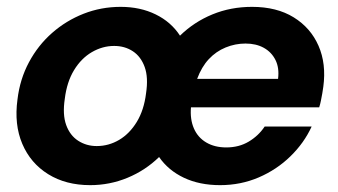

<svg xmlns="http://www.w3.org/2000/svg" viewBox="-20 -528 985 560"><path d="M243 12Q172 12 120.5 -20Q69 -52 45 -108.5Q21 -165 31 -238Q38 -297 64.5 -346.5Q91 -396 132 -432Q173 -468 224 -488Q275 -508 332 -508Q389 -508 434 -486Q479 -464 505 -424Q546 -464 599.5 -486Q653 -508 715 -508Q787 -508 836.5 -477.5Q886 -447 909 -394.5Q932 -342 923 -275Q922 -266 920 -255.5Q918 -245 916 -234.5Q914 -224 911 -215H537Q534 -180 545.5 -153.5Q557 -127 581.5 -112.5Q606 -98 640 -98Q677 -98 705.5 -115Q734 -132 752 -159H889Q867 -111 827 -72Q787 -33 734.5 -10.5Q682 12 622 12Q562 12 516.5 -9.5Q471 -31 444 -70Q404 -31 352 -9.5Q300 12 243 12ZM262 -102Q297 -102 327.5 -120Q358 -138 379 -172.5Q400 -207 406 -256Q413 -302 402 -332.5Q391 -363 367.5 -378.5Q344 -394 313 -394Q279 -394 248 -376Q217 -358 196 -323.5Q175 -289 169 -240Q162 -194 173 -163.5Q184 -133 208 -117.5Q232 -102 262 -102ZM555 -298H791Q795 -330 783.5 -353Q772 -376 749.5 -388.5Q727 -401 696 -401Q666 -401 638 -389.5Q610 -378 589 -355.5Q568 -333 555 -298Z"/></svg>

Font: DM Sans 36pt
Style: Bold Italic
Weight: 700
Italic angle: -10°
Designer: Colophon Foundry, Jonny Pinhorn
Foundry: Colophon Foundry
Version: Version 4.004;gftools[0.9.30]